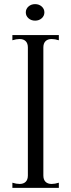

<svg xmlns="http://www.w3.org/2000/svg" viewBox="-20 -910 345 930"><path d="M75 -19Q94 -19 104.5 -29.5Q115 -40 115 -60V-680Q115 -700 104.5 -710.5Q94 -721 75 -721Q59 -721 40 -715V-740H265V-715Q246 -721 230 -721Q211 -721 200.5 -710.5Q190 -700 190 -680V-60Q190 -40 200.5 -29.5Q211 -19 230 -19Q246 -19 265 -25V0H40V-25Q59 -19 75 -19ZM105 -850Q105 -867 118 -878.5Q131 -890 150 -890Q169 -890 182 -878.5Q195 -867 195 -850Q195 -833 182 -821.5Q169 -810 150 -810Q131 -810 118 -821.5Q105 -833 105 -850Z"/></svg>

Font: Viaoda Libre
Style: Regular
Weight: 400
Designer: Gydient
Version: Version 2.000